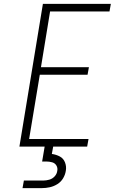

<svg xmlns="http://www.w3.org/2000/svg" viewBox="-20 -755 616 989"><path d="M80 0H429L436 -39H130L185 -370H431L438 -409H191L238 -696H544L551 -735H201ZM96 214H196Q216 214 236.5 209.5Q257 205 275.5 193.5Q294 182 305 163.5Q316 145 319 125Q323 103 315 82Q307 61 288 51Q269 41 247 38L254 0H210L197 77H219Q234 77 248.5 81Q263 85 270.5 97.5Q278 110 275 125Q273 141 261.5 153.5Q250 166 234 170.5Q218 175 203 175H103Z"/></svg>

Font: Iosevka Sparkle XLtObl
Style: Regular
Weight: 200
Italic angle: -9°
Designer: Belleve Invis
Foundry: Belleve Invis
Version: Version 4.5.0; ttfautohint (v1.8.3)